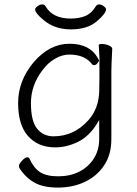

<svg xmlns="http://www.w3.org/2000/svg" viewBox="-20 -679 620 869"><path d="M421 -393Q414 -384 407 -384Q400 -384 397 -388Q364 -432 294 -432Q261 -432 228.5 -413Q196 -394 172 -361Q120 -293 120 -212Q120 -131 148 -96.5Q176 -62 222 -62Q315 -62 380 -135Q426 -186 429 -263Q430 -290 430 -324V-405ZM488 -457Q484 -381 484 -358V-50Q484 21 451 70Q418 119 363.5 144.5Q309 170 242 170Q175 170 135 147Q95 124 68 82Q66 79 66 71Q66 63 80 48Q94 33 103 33Q112 33 114 40Q133 82 162 100.5Q191 119 243.5 119Q296 119 337.5 98.5Q379 78 404 39.5Q429 1 429 -51V-136L420 -121Q384 -62 333 -37Q282 -12 230 -12Q153 -12 107.5 -62.5Q62 -113 62 -213Q62 -313 132 -397Q204 -481 294.5 -481Q385 -481 421 -419L431 -401L427 -475Q427 -480 441.5 -480Q456 -480 472 -473.5Q488 -467 488 -458ZM414 -651Q419 -659 429 -659Q439 -659 449.5 -651Q460 -643 460 -637Q460 -618 417.5 -582Q375 -546 301.5 -546Q228 -546 179 -587Q139 -619 139 -637Q139 -643 150 -651Q161 -659 171 -659Q181 -659 186 -651Q218 -595 300 -595Q339 -595 367 -607Q395 -619 414 -651Z"/></svg>

Font: LXGW WenKai Light
Style: Regular
Weight: 300
Designer: LXGW / Fontworks Inc.
Foundry: LXGW / Fontworks Inc.
Version: Version 1.501; October 10, 2024